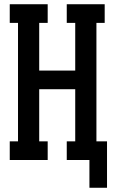

<svg xmlns="http://www.w3.org/2000/svg" viewBox="-20 -755 540 906"><path d="M402 131V0H295V-88H335V-334H165V-88H205V0H26V-88H65V-647H26V-735H205V-647H165V-422H335V-647H295V-735H474V-647H435V-88H485V131Z"/></svg>

Font: Iosevka Slab Semibold
Style: Regular
Weight: 600
Monospace: yes
Designer: Belleve Invis
Foundry: Belleve Invis
Version: Version 11.1.1; ttfautohint (v1.8.3)